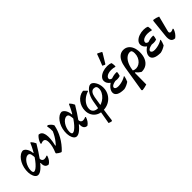

<svg xmlns="http://www.w3.org/2000/svg" viewBox="138 -1846 3204 3204"><g transform="rotate(-45 1740.0 -244.5)"><path d="M128 7Q98 7 76 -19.5Q54 -46 43.5 -92Q33 -138 38 -194Q43 -249 61 -297.5Q79 -346 106.5 -383.5Q134 -421 167.5 -442.5Q201 -464 236 -464Q273 -453 297 -411.5Q321 -370 326 -310L380 -311L296 -208Q295 -284 284 -319Q273 -354 239 -354Q213 -354 186.5 -335Q160 -316 138.5 -284Q117 -252 104 -213Q91 -174 91 -133Q91 -109 98 -95Q105 -81 119 -81Q139 -81 166.5 -101Q194 -121 225.5 -156.5Q257 -192 289.5 -240Q322 -288 353.5 -345.5Q385 -403 412 -466L424 -470Q457 -436 478 -389Q398 -255 333.5 -167Q269 -79 218.5 -36Q168 7 128 7ZM374 6Q333 4 313 -24.5Q293 -53 297 -107L278 -118L342 -218L337 -192Q331 -154 344 -132.5Q357 -111 385.5 -108.5Q414 -106 452 -124L460 -114Q433 -29 374 6Z M664 10Q643 0 625.5 -11.5Q608 -23 590 -39L591 -56Q739 -164 814 -338Q816 -365 813.5 -397.5Q811 -430 804 -463L827 -470Q857 -450 874.5 -431.5Q892 -413 903 -388Q858 -164 681 7ZM591 -56Q615 -111 627 -161Q639 -211 639 -256Q639 -314 612 -331.5Q585 -349 533 -325L523 -338Q535 -377 555.5 -409Q576 -441 604 -465Q639 -465 661.5 -442.5Q684 -420 692.5 -377Q701 -334 696.5 -274Q692 -214 673 -139L711 -125Z M1040 7Q1010 7 988 -19.5Q966 -46 955.5 -92Q945 -138 950 -194Q955 -249 973 -297.5Q991 -346 1018.5 -383.5Q1046 -421 1079.5 -442.5Q1113 -464 1148 -464Q1185 -453 1209 -411.5Q1233 -370 1238 -310L1292 -311L1208 -208Q1207 -284 1196 -319Q1185 -354 1151 -354Q1125 -354 1098.5 -335Q1072 -316 1050.5 -284Q1029 -252 1016 -213Q1003 -174 1003 -133Q1003 -109 1010 -95Q1017 -81 1031 -81Q1051 -81 1078.5 -101Q1106 -121 1137.5 -156.5Q1169 -192 1201.5 -240Q1234 -288 1265.5 -345.5Q1297 -403 1324 -466L1336 -470Q1369 -436 1390 -389Q1310 -255 1245.5 -167Q1181 -79 1130.5 -36Q1080 7 1040 7ZM1286 6Q1245 4 1225 -24.5Q1205 -53 1209 -107L1190 -118L1254 -218L1249 -192Q1243 -154 1256 -132.5Q1269 -111 1297.5 -108.5Q1326 -106 1364 -124L1372 -114Q1345 -29 1286 6Z M1628 241Q1608 237 1595 233Q1582 229 1569 223L1646 -221Q1654 -265 1671 -306Q1688 -347 1712 -379.5Q1736 -412 1762.5 -431Q1789 -450 1813 -450Q1835 -450 1855 -433.5Q1875 -417 1891.5 -389.5Q1908 -362 1917.5 -327.5Q1927 -293 1927 -256Q1927 -180 1891 -119Q1855 -58 1793 -23Q1731 12 1652 12Q1585 12 1536.5 -16Q1488 -44 1462 -92Q1436 -140 1436 -200Q1436 -248 1451 -291.5Q1466 -335 1493.5 -370.5Q1521 -406 1558.5 -429Q1596 -452 1642 -458L1652 -456L1704 -405L1702 -395Q1644 -377 1599.5 -342.5Q1555 -308 1530 -263.5Q1505 -219 1505 -172Q1505 -128 1534.5 -102Q1564 -76 1618 -76Q1664 -76 1708 -94Q1752 -112 1787 -143.5Q1822 -175 1843 -215Q1864 -255 1864 -297Q1864 -361 1801 -361Q1766 -361 1743.5 -331.5Q1721 -302 1711 -247Q1694 -139 1680 -53Q1666 33 1656.5 102Q1647 171 1640 230Z M2155 10Q2064 10 2018.5 -16Q1973 -42 1973 -89Q1973 -119 1990 -148.5Q2007 -178 2036.5 -203Q2066 -228 2104 -247Q2142 -266 2183 -275.5Q2224 -285 2263 -283L2272 -275Q2270 -257 2266.5 -238.5Q2263 -220 2256 -201Q2215 -202 2177.5 -198Q2140 -194 2111 -185.5Q2082 -177 2065 -164Q2048 -151 2048 -135Q2048 -115 2067 -104.5Q2086 -94 2118 -94Q2145 -94 2177 -100Q2209 -106 2241 -118Q2273 -130 2301 -148L2308 -142Q2303 -118 2295 -93Q2287 -68 2276 -43Q2248 -24 2217 -10Q2186 4 2155 10ZM2189 -190Q2153 -190 2120.5 -201Q2088 -212 2062.5 -231.5Q2037 -251 2022.5 -276Q2008 -301 2008 -330Q2008 -369 2038 -400Q2068 -431 2117.5 -448.5Q2167 -466 2225 -466Q2248 -466 2270 -462Q2292 -458 2312 -448Q2316 -428 2318 -408Q2320 -388 2320 -367L2310 -360Q2274 -373 2223 -373Q2187 -373 2157 -363.5Q2127 -354 2109.5 -337Q2092 -320 2092 -298Q2092 -278 2120 -266Q2148 -254 2198 -252L2256 -201Q2239 -195 2223 -192.5Q2207 -190 2189 -190ZM2331 -682 2226 -509 2212 -507 2171 -527Q2192 -577 2211 -627Q2230 -677 2248 -727L2259 -730L2329 -694Z M2359 237 2345 223 2420 -240Q2432 -313 2457 -363.5Q2482 -414 2519.5 -440.5Q2557 -467 2605 -467Q2657 -467 2695 -439Q2733 -411 2754 -360.5Q2775 -310 2775 -242Q2775 -164 2749.5 -107Q2724 -50 2677 -19.5Q2630 11 2564 10Q2536 -7 2516 -25Q2496 -43 2480 -63L2427 -28L2443 -140Q2471 -108 2506 -99Q2541 -90 2575.5 -100.5Q2610 -111 2638.5 -137.5Q2667 -164 2684.5 -203.5Q2702 -243 2702 -292Q2702 -330 2691.5 -347Q2681 -364 2656 -364Q2610 -364 2571 -330.5Q2532 -297 2506.5 -235.5Q2481 -174 2472 -92L2469 213Q2441 222 2413.5 228Q2386 234 2359 237Z M3014 10Q2923 10 2877.5 -16Q2832 -42 2832 -89Q2832 -119 2849 -148.5Q2866 -178 2895.5 -203Q2925 -228 2963 -247Q3001 -266 3042 -275.5Q3083 -285 3122 -283L3131 -275Q3129 -257 3125.5 -238.5Q3122 -220 3115 -201Q3074 -202 3036.5 -198Q2999 -194 2970 -185.5Q2941 -177 2924 -164Q2907 -151 2907 -135Q2907 -115 2926 -104.5Q2945 -94 2977 -94Q3004 -94 3036 -100Q3068 -106 3100 -118Q3132 -130 3160 -148L3167 -142Q3162 -118 3154 -93Q3146 -68 3135 -43Q3107 -24 3076 -10Q3045 4 3014 10ZM3048 -190Q3012 -190 2979.5 -201Q2947 -212 2921.5 -231.5Q2896 -251 2881.5 -276Q2867 -301 2867 -330Q2867 -369 2897 -400Q2927 -431 2976.5 -448.5Q3026 -466 3084 -466Q3107 -466 3129 -462Q3151 -458 3171 -448Q3175 -428 3177 -408Q3179 -388 3179 -367L3169 -360Q3133 -373 3082 -373Q3046 -373 3016 -363.5Q2986 -354 2968.5 -337Q2951 -320 2951 -298Q2951 -278 2979 -266Q3007 -254 3057 -252L3115 -201Q3098 -195 3082 -192.5Q3066 -190 3048 -190Z M3355 9Q3253 9 3269 -134L3303 -458L3317 -466Q3345 -462 3371 -455Q3397 -448 3422 -436L3353 -167Q3342 -128 3366 -118Q3390 -108 3438 -133L3447 -121Q3433 -79 3409.5 -46Q3386 -13 3355 9Z"/></g></svg>

Font: Alegreya SemiBold
Style: Italic
Weight: 600
Italic angle: -7°
Designer: Juan Pablo del Peral
Foundry: Huerta Tipografica
Version: Version 2.009